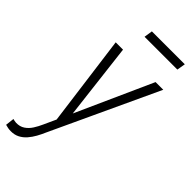

<svg xmlns="http://www.w3.org/2000/svg" viewBox="-327 -767 1041 1041"><g transform="rotate(45 193.0 -247.0)"><path d="M158.2 -61 368.7 -528.8H427.7L142.1 85Q132.3 107.9 119.6 130.9Q106.9 153.8 90.3 173.1Q73.7 192.4 51.5 203.9Q29.3 215.3 1 214.8Q-9.3 214.8 -19.8 212.9Q-30.3 210.9 -40.5 208L-34.7 157.7Q-28.8 159.2 -22.9 160.4Q-17.1 161.6 -10.3 162.1Q19 163.1 40 148.9Q61 134.8 75.4 112.1Q89.8 89.4 100.6 64.9ZM119.6 -528.3 173.8 -72.8 177.2 -12.2 135.3 11.7 63.5 -528.3ZM412.6 -709 404.3 -660.2H152.8L160.2 -709Z"/></g></svg>

Font: Roboto Condensed Light
Style: Italic
Weight: 300
Italic angle: -12°
Designer: Christian Robertson
Foundry: Google
Version: Version 3.0; 2020